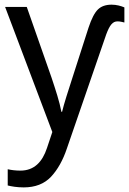

<svg xmlns="http://www.w3.org/2000/svg" viewBox="-20 -566 555 826"><path d="M460 -545.9C435.1 -545.9 415.5 -539.1 401.4 -525.4C387.2 -511.7 373.5 -485.4 360.8 -446.8L292 -232.9C282.7 -205.1 273.9 -177.2 265.6 -150.4C257.3 -123.5 251 -101.6 247.1 -85H244.1C235.8 -129.4 220.2 -176.3 202.1 -231L95.2 -536.1H2L205.1 2L182.1 70.8C162.1 131.3 126.5 168 67.9 168C48.8 168 30.3 166 13.2 162.1V231.9C28.8 235.8 52.7 240.2 82 240.2C131.3 240.2 170.4 225.1 199.2 194.8C228 164.1 251 123 268.1 71.8L437 -418C452.1 -458.5 464.8 -474.1 485.8 -474.1C497.1 -474.1 507.8 -470.7 515.1 -469.2V-534.2C500 -540.5 481.4 -545.9 460 -545.9Z"/></svg>

Font: Avrile Sans
Style: Regular
Weight: 400
Designer: Monotype Design Team, Google (font), Stefan Peev (BGR Cyrillic), Cristiano Sobral (main changes)
Foundry: The Avrile Sans Project Authors
Version: Version 3.110